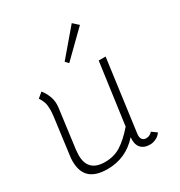

<svg xmlns="http://www.w3.org/2000/svg" viewBox="-174 -858 928 988"><g transform="rotate(-30 289.5 -364.5)"><path d="M180 7Q107 7 73 -28Q39 -63 44 -136L74 -365Q77 -389 77 -407Q77 -432 71.5 -449Q66 -466 54 -484L84 -509Q100 -489 110 -464.5Q120 -440 120 -414Q120 -402 119 -396L88 -160Q86 -138 86 -129Q86 -31 187 -31Q241 -31 282 -57Q323 -83 369 -136L419 -500H460L403 -77Q402 -73 402 -65Q402 -31 433 -31Q443 -31 453.5 -36.5Q464 -42 468 -49L498 -27Q486 -10 468 -1.5Q450 7 433 7Q396 7 378 -14.5Q360 -36 364 -76Q290 7 180 7ZM264 -582 395 -736 427 -707 281 -564Z"/></g></svg>

Font: Bellota Light
Style: Italic
Weight: 300
Italic angle: -7.5°
Designer: Kemie Guaida
Foundry: Kemie Guaida
Version: Version 4.001